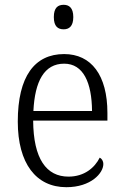

<svg xmlns="http://www.w3.org/2000/svg" viewBox="-20 -769 515 799"><path d="M245 -647C267 -647 285 -659 285 -698C285 -737 267 -749 245 -749C221 -749 204 -737 204 -698C204 -659 221 -647 245 -647ZM256 10C359 10 410 -49 410 -86C410 -100 403 -109 395 -113C374 -71 331 -34 265 -34C173 -34 119 -108 118 -267H427V-299C427 -456 360 -544 247 -544C124 -544 54 -451 54 -263C54 -89 130 10 256 10ZM363 -307H119C125 -431 164 -504 247 -504C327 -504 362 -425 363 -307Z"/></svg>

Font: Noto Serif Myanmar SemiCondensed Light
Style: Regular
Weight: 300
Width: 4
Designer: Ben Mitchell and the Monotype Design Team
Foundry: Monotype Imaging Inc.
Version: Version 2.106